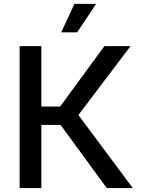

<svg xmlns="http://www.w3.org/2000/svg" viewBox="-20 -964 728 984"><path d="M80.6 0V-727.5H191.9V-418H288.1L515.1 -727.5H648.9L381.8 -374.5L660.6 0H527.3L290.5 -323.7H191.9V0ZM293.5 -798.3 361.8 -944.3H472.7L375.5 -798.3Z"/></svg>

Font: Inter Medium
Style: Regular
Weight: 500
Designer: Rasmus Andersson
Foundry: rsms
Version: Version 4.001;git-9221beed3